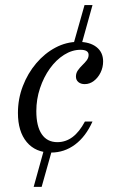

<svg xmlns="http://www.w3.org/2000/svg" viewBox="-20 -591 470 758"><path d="M181.5 11.3Q120.2 11.3 85.5 -30.2Q50.8 -71.8 50.8 -145.2Q50.8 -200.8 70.2 -251.2Q89.5 -301.6 123 -341.1Q156.5 -380.6 199.2 -403.2Q241.9 -425.8 288.7 -425.8Q334.7 -425.8 360.9 -405.2Q387.1 -384.7 387.1 -348.4Q387.1 -325 377 -304.4Q366.9 -283.9 350.4 -271.4Q333.9 -258.9 314.5 -258.9Q299.2 -258.9 289.5 -266.9Q279.8 -275 279.8 -288.7Q279.8 -302.4 287.5 -313.3Q295.2 -324.2 305.2 -333.9Q315.3 -343.5 322.6 -353.2Q329.8 -362.9 329.8 -374.2Q329.8 -394.4 297.6 -394.4Q264.5 -394.4 233.1 -374.6Q201.6 -354.8 177 -320.6Q152.4 -286.3 137.9 -242.7Q123.4 -199.2 123.4 -152.4Q123.4 -92.7 144.8 -61.3Q166.1 -29.8 206.5 -29.8Q239.5 -29.8 266.5 -50Q293.5 -70.2 315.3 -111.3H345.2Q318.5 -51.6 276.2 -20.2Q233.9 11.3 181.5 11.3ZM112.9 146.8 156.5 -10.5H188.7L144.4 146.8ZM269.4 -414.5 313.7 -571H345.2L301.6 -414.5Z"/></svg>

Font: Playfair 5pt SemiExpanded Light 12pt
Style: Italic
Weight: 300
Italic angle: -15.6°
Version: Version 2.000;gftools[0.9.28]